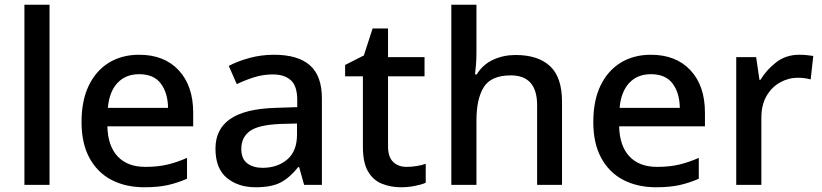

<svg xmlns="http://www.w3.org/2000/svg" viewBox="-20 -780 3468 810"><path d="M189 0H83V-760H189Z M567 -549Q673 -549 734 -483.5Q795 -418 795 -305V-247H433Q435 -164 476.5 -120Q518 -76 593 -76Q645 -76 685.5 -85.5Q726 -95 769 -114V-26Q728 -8 687 1Q646 10 589 10Q510 10 450.5 -21Q391 -52 357.5 -113.5Q324 -175 324 -265Q324 -356 354.5 -419Q385 -482 439.5 -515.5Q494 -549 567 -549ZM567 -467Q510 -467 475.5 -430Q441 -393 435 -325H689Q688 -388 658.5 -427.5Q629 -467 567 -467Z M1136 -549Q1237 -549 1287.5 -504.5Q1338 -460 1338 -365V0H1263L1242 -75H1238Q1203 -31 1164.5 -10.5Q1126 10 1058 10Q985 10 937 -29.5Q889 -69 889 -153Q889 -235 951 -278Q1013 -321 1142 -325L1234 -328V-358Q1234 -417 1207 -441.5Q1180 -466 1131 -466Q1090 -466 1052 -454Q1014 -442 979 -425L945 -502Q983 -522 1032.5 -535.5Q1082 -549 1136 -549ZM1161 -257Q1069 -253 1033.5 -226.5Q998 -200 998 -152Q998 -110 1023 -91Q1048 -72 1088 -72Q1150 -72 1191.5 -107Q1233 -142 1233 -212V-259Z M1695 -76Q1716 -76 1738 -79.5Q1760 -83 1776 -89V-9Q1758 -1 1729.5 4.5Q1701 10 1672 10Q1628 10 1591 -5Q1554 -20 1532.5 -57Q1511 -94 1511 -160V-458H1436V-506L1515 -546L1552 -660H1617V-539H1771V-458H1617V-162Q1617 -118 1638.5 -97Q1660 -76 1695 -76Z M1990 -557Q1990 -531 1988 -506.5Q1986 -482 1984 -466H1991Q2017 -508 2060.5 -528Q2104 -548 2155 -548Q2250 -548 2300.5 -501Q2351 -454 2351 -351V0H2246V-336Q2246 -462 2135 -462Q2052 -462 2021 -412.5Q1990 -363 1990 -271V0H1884V-760H1990Z M2726 -549Q2832 -549 2893 -483.5Q2954 -418 2954 -305V-247H2592Q2594 -164 2635.5 -120Q2677 -76 2752 -76Q2804 -76 2844.5 -85.5Q2885 -95 2928 -114V-26Q2887 -8 2846 1Q2805 10 2748 10Q2669 10 2609.5 -21Q2550 -52 2516.5 -113.5Q2483 -175 2483 -265Q2483 -356 2513.5 -419Q2544 -482 2598.5 -515.5Q2653 -549 2726 -549ZM2726 -467Q2669 -467 2634.5 -430Q2600 -393 2594 -325H2848Q2847 -388 2817.5 -427.5Q2788 -467 2726 -467Z M3352 -549Q3366 -549 3382.5 -547.5Q3399 -546 3411 -544L3400 -445Q3374 -452 3346 -452Q3306 -452 3270.5 -432Q3235 -412 3213.5 -374.5Q3192 -337 3192 -284V0H3086V-539H3170L3184 -443H3188Q3214 -486 3255 -517.5Q3296 -549 3352 -549Z"/></svg>

Font: Noto Sans Ol Chiki Medium
Style: Regular
Weight: 500
Designer: Monotype Design Team, Lewis McGuffie
Foundry: Monotype Imaging Inc.
Version: Version 2.003; ttfautohint (v1.8.4.7-5d5b)